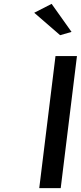

<svg xmlns="http://www.w3.org/2000/svg" viewBox="-20 -983 418 993"><path d="M350 -818 247 -963 157 -917 291 -801ZM294 -10 378 -693H267L183 -10Z"/></svg>

Font: Bluebird
Style: LiObl
Weight: 300
Designer: Jasper
Foundry: Cannot Into Space Fonts
Version: Version 0.98